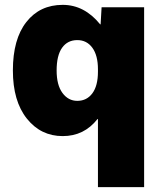

<svg xmlns="http://www.w3.org/2000/svg" viewBox="-20 -550 676 790"><path d="M398 -520H573V220H383V-60H381Q326 10 238 10Q148 10 90.5 -62Q33 -134 33 -260Q33 -389 88.5 -459.5Q144 -530 238 -530Q327 -530 392 -450H394ZM213 -260Q213 -200 237 -167.5Q261 -135 298 -135Q337 -135 360 -166Q383 -197 383 -255V-265Q383 -322 360 -353.5Q337 -385 298 -385Q258 -385 235.5 -353.5Q213 -322 213 -260Z"/></svg>

Font: M PLUS 1p Black
Style: Regular
Weight: 900
Version: Version 1.061